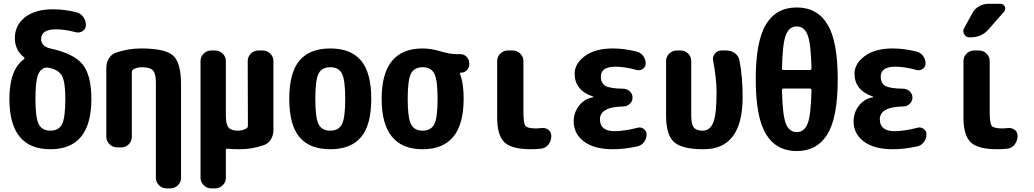

<svg xmlns="http://www.w3.org/2000/svg" viewBox="-20 -790 5540 1029"><path d="M330.1 -259.8Q330.1 -347.7 313.5 -380.9Q296.9 -414.1 250 -424.8Q248 -425.8 246.1 -425.8Q244.1 -425.8 242.2 -426.8Q232.4 -428.7 225.6 -427.7Q194.3 -420.9 182.1 -384.3Q169.9 -347.7 169.9 -259.8Q169.9 -159.2 187.5 -124.5Q205.1 -89.8 250 -89.8Q294.9 -89.8 312.5 -124.5Q330.1 -159.2 330.1 -259.8ZM250 -530.3Q376 -502.9 422.9 -444.8Q469.7 -386.7 469.7 -259.8Q469.7 9.8 250 9.8Q30.3 9.8 30.3 -259.8Q30.3 -416 108.4 -472.7Q114.3 -476.6 108.4 -483.4Q60.5 -520.5 59.6 -585Q59.6 -654.3 113.8 -697.3Q168 -740.2 264.6 -740.2Q325.2 -740.2 387.7 -724.6Q412.1 -718.8 426.3 -699.2Q440.4 -679.7 440.4 -655.3Q440.4 -635.7 423.8 -624Q407.2 -612.3 386.7 -617.2Q327.1 -632.8 280.3 -632.8Q200.2 -632.8 200.2 -580.1Q200.2 -562.5 212.9 -548.8Q225.6 -535.2 250 -530.3Z M735.4 -530.3Q865.2 -530.3 907.7 -492.2Q950.2 -454.1 950.2 -339.8V163.1Q950.2 186.5 933.1 203.1Q916 219.7 892.6 219.7H872.1Q848.6 219.7 832 202.6Q815.4 185.5 815.4 163.1V-349.6Q815.4 -395.5 799.8 -412.6Q784.2 -429.7 740.2 -429.7Q714.8 -429.7 694.3 -418Q687.5 -414.1 686.5 -404.3V-56.6Q686.5 -33.2 669.9 -16.6Q653.3 0 629.9 0H607.4Q584 0 566.9 -17.1Q549.8 -34.2 549.8 -56.6V-427.7Q549.8 -455.1 564 -477.5Q578.1 -500 601.6 -507.8Q666 -530.3 735.4 -530.3Z M1387.7 -519.5Q1411.1 -519.5 1428.2 -502.9Q1445.3 -486.3 1445.3 -462.9V-91.8Q1445.3 -64.5 1431.2 -42Q1417 -19.5 1392.6 -11.7Q1328.1 10.7 1259.8 9.8Q1225.6 9.8 1198.2 6.8Q1190.4 6.8 1190.4 14.6V163.1Q1190.4 186.5 1173.3 203.1Q1156.2 219.7 1132.8 219.7H1112.3Q1088.9 219.7 1071.8 202.6Q1054.7 185.5 1054.7 163.1V-462.9Q1054.7 -486.3 1071.8 -502.9Q1088.9 -519.5 1112.3 -519.5H1132.8Q1156.2 -519.5 1173.3 -502.9Q1190.4 -486.3 1190.4 -462.9V-169.9Q1190.4 -124 1204.6 -106.9Q1218.8 -89.8 1254.9 -89.8Q1280.3 -89.8 1300.8 -101.6Q1308.6 -106.4 1308.6 -116.2L1307.6 -462.9Q1307.6 -486.3 1324.7 -502.9Q1341.8 -519.5 1365.2 -519.5Z M1687.5 -124Q1705.1 -89.8 1750 -89.8Q1794.9 -89.8 1812.5 -124Q1830.1 -158.2 1830.1 -260.3Q1830.1 -362.3 1812.5 -396Q1794.9 -429.7 1750 -429.7Q1705.1 -429.7 1687.5 -396Q1669.9 -362.3 1669.9 -260.3Q1669.9 -158.2 1687.5 -124ZM1585 -465.3Q1639.6 -530.3 1750 -530.3Q1860.4 -530.3 1915 -465.3Q1969.7 -400.4 1969.7 -260.3Q1969.7 -120.1 1915 -55.2Q1860.4 9.8 1750 9.8Q1639.6 9.8 1585 -55.2Q1530.3 -120.1 1530.3 -260.3Q1530.3 -400.4 1585 -465.3Z M2182.6 -124.5Q2200.2 -89.8 2245.1 -89.8Q2290 -89.8 2307.6 -124.5Q2325.2 -159.2 2325.2 -260.3Q2325.2 -361.3 2307.6 -395.5Q2290 -429.7 2245.1 -429.7Q2200.2 -429.7 2182.6 -395.5Q2165 -361.3 2165 -260.3Q2165 -159.2 2182.6 -124.5ZM2445.3 -500Q2466.8 -500 2481 -485.4Q2495.1 -470.7 2495.1 -450.2V-444.3Q2495.1 -426.8 2481.9 -413.6Q2468.8 -400.4 2451.2 -400.4H2445.3Q2444.3 -400.4 2444.3 -399.4V-396.5Q2465.8 -340.8 2464.8 -259.8Q2464.8 9.8 2245.1 9.8Q2025.4 9.8 2025.4 -260.3Q2025.4 -530.3 2245.1 -530.3Q2290 -530.3 2340.3 -515.1Q2390.6 -500 2424.8 -500Z M2879.9 -103.5Q2902.3 -106.4 2918.5 -94.7Q2934.6 -83 2934.6 -61.5Q2934.6 -35.2 2919.4 -15.6Q2904.3 3.9 2879.9 6.8Q2853.5 9.8 2825.2 9.8Q2722.7 9.8 2683.6 -27.3Q2644.5 -64.5 2644.5 -160.2V-462.9Q2644.5 -486.3 2661.6 -502.9Q2678.7 -519.5 2702.1 -519.5H2727.5Q2751 -519.5 2768.1 -502.9Q2785.2 -486.3 2785.2 -462.9V-190.4Q2785.2 -129.9 2795.9 -115.7Q2806.6 -101.6 2855.5 -101.6Q2862.3 -101.6 2879.9 -103.5Z M3397.5 -105.5Q3415 -110.4 3430.2 -99.1Q3445.3 -87.9 3445.3 -70.3Q3445.3 -46.9 3431.6 -28.8Q3418 -10.7 3397.5 -5.9Q3328.1 9.8 3264.6 9.8Q3164.1 9.8 3109.4 -31.7Q3054.7 -73.2 3054.7 -139.6Q3054.7 -188.5 3085 -225.6Q3115.2 -262.7 3159.2 -268.6Q3160.2 -268.6 3160.2 -269.5Q3160.2 -271.5 3158.2 -272.5Q3060.5 -305.7 3059.6 -394.5Q3059.6 -449.2 3114.7 -489.7Q3169.9 -530.3 3264.6 -530.3Q3324.2 -530.3 3391.6 -513.7Q3413.1 -508.8 3426.8 -490.7Q3440.4 -472.7 3440.4 -450.2Q3440.4 -431.6 3425.3 -420.9Q3410.2 -410.2 3391.6 -415Q3327.1 -432.6 3280.3 -432.6Q3200.2 -432.6 3200.2 -379.9Q3200.2 -343.8 3225.1 -329.6Q3250 -315.4 3322.3 -314.5Q3341.8 -313.5 3356 -299.8Q3370.1 -286.1 3370.1 -267.1Q3370.1 -248 3356.4 -234.4Q3342.8 -220.7 3323.2 -219.7Q3253.9 -217.8 3224.6 -200.2Q3195.3 -182.6 3195.3 -150.4Q3195.3 -86.9 3275.4 -86.9Q3330.1 -87.9 3397.5 -105.5Z M3873 -519.5Q3899.4 -519.5 3919.4 -504.4Q3939.5 -489.3 3943.4 -463.9Q3960 -379.9 3960 -269.5Q3960 10.7 3750 9.8Q3634.8 9.8 3592.3 -28.8Q3549.8 -67.4 3549.8 -169.9V-462.9Q3549.8 -486.3 3566.9 -502.9Q3584 -519.5 3607.4 -519.5H3627.9Q3651.4 -519.5 3668 -502.9Q3684.6 -486.3 3684.6 -462.9V-169.9Q3684.6 -124 3698.2 -106.9Q3711.9 -89.8 3745.1 -89.8Q3785.2 -89.8 3802.7 -133.3Q3820.3 -176.8 3820.3 -294.9Q3820.3 -370.1 3801.8 -464.8Q3797.9 -486.3 3811.5 -502.9Q3825.2 -519.5 3846.7 -519.5Z M4321.3 -415Q4329.1 -415 4329.1 -423.8Q4326.2 -557.6 4308.1 -603Q4290 -648.4 4250 -648.4Q4210 -648.4 4191.9 -603Q4173.8 -557.6 4170.9 -423.8Q4170.9 -415 4178.7 -415ZM4329.1 -305.7Q4329.1 -314.5 4321.3 -315.4H4178.7Q4170.9 -315.4 4170.9 -305.7Q4173.8 -171.9 4191.9 -127Q4210 -82 4250 -82Q4290 -82 4308.1 -127Q4326.2 -171.9 4329.1 -305.7ZM4085.4 -659.7Q4140.6 -750 4250 -750Q4359.4 -750 4414.6 -659.7Q4469.7 -569.3 4469.7 -365.2Q4469.7 -161.1 4414.6 -70.8Q4359.4 19.5 4250 19.5Q4140.6 19.5 4085.4 -70.8Q4030.3 -161.1 4030.3 -365.2Q4030.3 -569.3 4085.4 -659.7Z M4897.5 -105.5Q4915 -110.4 4930.2 -99.1Q4945.3 -87.9 4945.3 -70.3Q4945.3 -46.9 4931.6 -28.8Q4918 -10.7 4897.5 -5.9Q4828.1 9.8 4764.6 9.8Q4664.1 9.8 4609.4 -31.7Q4554.7 -73.2 4554.7 -139.6Q4554.7 -188.5 4585 -225.6Q4615.2 -262.7 4659.2 -268.6Q4660.2 -268.6 4660.2 -269.5Q4660.2 -271.5 4658.2 -272.5Q4560.5 -305.7 4559.6 -394.5Q4559.6 -449.2 4614.7 -489.7Q4669.9 -530.3 4764.6 -530.3Q4824.2 -530.3 4891.6 -513.7Q4913.1 -508.8 4926.8 -490.7Q4940.4 -472.7 4940.4 -450.2Q4940.4 -431.6 4925.3 -420.9Q4910.2 -410.2 4891.6 -415Q4827.1 -432.6 4780.3 -432.6Q4700.2 -432.6 4700.2 -379.9Q4700.2 -343.8 4725.1 -329.6Q4750 -315.4 4822.3 -314.5Q4841.8 -313.5 4856 -299.8Q4870.1 -286.1 4870.1 -267.1Q4870.1 -248 4856.4 -234.4Q4842.8 -220.7 4823.2 -219.7Q4753.9 -217.8 4724.6 -200.2Q4695.3 -182.6 4695.3 -150.4Q4695.3 -86.9 4775.4 -86.9Q4830.1 -87.9 4897.5 -105.5Z M5378.9 -103.5Q5401.4 -106.4 5417.5 -94.7Q5433.6 -83 5433.6 -61.5Q5433.6 -49.8 5429.7 -38.1Q5425.8 -26.4 5418.9 -16.6Q5412.1 -6.8 5401.4 -0.5Q5390.6 5.9 5378.9 6.8Q5353.5 9.8 5324.2 9.8Q5221.7 9.8 5182.6 -27.3Q5143.6 -64.5 5143.6 -160.2V-462.9Q5143.6 -486.3 5160.6 -502.9Q5177.7 -519.5 5201.2 -519.5H5226.6Q5250 -519.5 5267.1 -502.9Q5284.2 -486.3 5284.2 -462.9V-190.4Q5284.2 -129.9 5294.9 -115.7Q5305.7 -101.6 5353.5 -101.6Q5361.3 -101.6 5378.9 -103.5ZM5175.8 -589.8Q5157.2 -589.8 5147.5 -606.4Q5137.7 -623 5147.5 -639.6L5191.4 -719.7Q5204.1 -743.2 5227.1 -756.3Q5250 -769.5 5276.4 -769.5H5341.8Q5358.4 -769.5 5365.2 -754.9Q5372.1 -740.2 5361.3 -727.5L5277.3 -631.8Q5240.2 -589.8 5181.6 -589.8Z"/></svg>

Font: Rounded Mgen+ 1mn bold
Style: Bold
Weight: 700
Designer: [Source Han Sans]
Ryoko NISHIZUKA  (kana & ideographs); Paul D. Hunt (Latin, Greek & Cyrillic); Wenlong ZHANG  (bopomofo
Version: Version 1.059.20150602